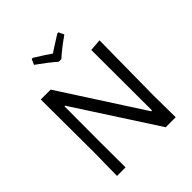

<svg xmlns="http://www.w3.org/2000/svg" viewBox="-228 -994 1140 1140"><g transform="rotate(-45 341.5 -424.5)"><path d="M585 -188 587 0H503L171 -513H166L165 -211L166 0H94L97 -190L95 -641H178L509 -128H516L515 -637L590 -643ZM467 -815Q394 -764 351 -724H329Q277 -769 212 -815L227 -849H237Q300 -810 339 -783Q365 -801 442 -849H451Z"/></g></svg>

Font: Alegreya Sans
Style: Regular
Weight: 400
Designer: Juan Pablo del Peral
Foundry: Huerta Tipografica
Version: Version 2.008; ttfautohint (v1.6)